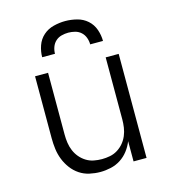

<svg xmlns="http://www.w3.org/2000/svg" viewBox="-111 -829 822 927"><g transform="rotate(-15 300.0 -366.0)"><path d="M277 8Q250 8 223 2Q196 -4 173.5 -19Q151 -34 134.5 -56Q118 -78 108 -103.5Q98 -129 94.5 -156Q91 -183 91 -210V-520H156V-210Q156 -190 159 -169.5Q162 -149 170 -130Q178 -111 191 -95.5Q204 -80 221.5 -69Q239 -58 259.5 -54Q280 -50 300 -50Q320 -50 340.5 -54Q361 -58 378.5 -69Q396 -80 409 -95.5Q422 -111 430 -130Q438 -149 441 -169.5Q444 -190 444 -210V-520H509V0H444V-101Q434 -76 417.5 -54.5Q401 -33 378.5 -18.5Q356 -4 329.5 2Q303 8 277 8ZM148 -600Q148 -629 158 -657.5Q168 -686 190 -705.5Q212 -725 241.5 -732.5Q271 -740 300 -740Q329 -740 358.5 -732.5Q388 -725 410 -705.5Q432 -686 442 -657.5Q452 -629 452 -600H388Q388 -617 382 -633.5Q376 -650 363.5 -661.5Q351 -673 334 -677.5Q317 -682 300 -682Q283 -682 266 -677.5Q249 -673 236.5 -661.5Q224 -650 218 -633.5Q212 -617 212 -600Z"/></g></svg>

Font: Iosevka Custom Light Extended
Style: Regular
Weight: 300
Width: 7
Monospace: yes
Designer: Belleve Invis
Foundry: Belleve Invis
Version: Version 11.2.4; ttfautohint (v1.8.4)